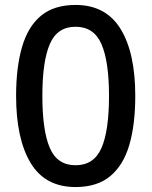

<svg xmlns="http://www.w3.org/2000/svg" viewBox="-20 -745 612 775"><path d="M526 -358Q526 -242 502 -160Q478 -78 425 -34Q372 10 285 10Q162 10 103.5 -87.5Q45 -185 45 -358Q45 -473 69 -555.5Q93 -638 145.5 -681.5Q198 -725 285 -725Q407 -725 466.5 -628.5Q526 -532 526 -358ZM151 -358Q151 -218 181 -148Q211 -78 285 -78Q359 -78 389.5 -147.5Q420 -217 420 -358Q420 -497 389.5 -567Q359 -637 285 -637Q211 -637 181 -567Q151 -497 151 -358Z"/></svg>

Font: Noto Sans Tai Tham Medium
Style: Regular
Weight: 500
Designer: Monotype Design Team 2013. Revised by David WIlliams 2020
Foundry: Monotype Imaging Inc.
Version: Version 2.002; ttfautohint (v1.8.4.7-5d5b)